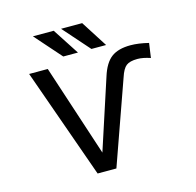

<svg xmlns="http://www.w3.org/2000/svg" viewBox="-132 -1097 1263 1235"><g transform="rotate(-15 500.0 -479.0)"><path d="M804.7 -644.5Q753.9 -644.5 730 -626Q706.1 -607.4 688.5 -552.7L492.2 1H367.2L107.4 -731.4H231.4L431.6 -121.1L584 -587.9Q610.4 -671.9 656.2 -706.5Q702.1 -741.2 784.2 -741.2Q836.9 -741.2 904.3 -724.6L890.6 -627.9Q841.8 -644.5 804.7 -644.5ZM521.5 -959 633.8 -783.2H536.1L380.9 -959ZM332 -959 446.3 -783.2H348.6L193.4 -959Z"/></g></svg>

Font: GenEi Gothic M SemiBold
Style: Regular
Weight: 500
Designer: o_tamon (Modified); [Source Han Sans]
Ryoko NISHIZUKA  (kana & ideographs); Paul D. Hunt (Latin, Greek & Cyrillic); Wenl
Version: Version 1.1a;Original Version 1.004